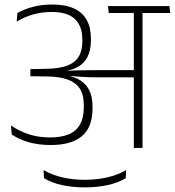

<svg xmlns="http://www.w3.org/2000/svg" viewBox="-20 -655 774 850"><path d="M733.5 -597.5 730 -628H458L461.5 -597.5ZM572.5 0H611V-609H572.5ZM28.5 -99.5 32 -59.5Q65.5 -37 108.5 -25Q151.5 -13 205 -13Q296.5 -13 343 -52.5Q389.5 -92 389.5 -174.5V-185.5Q389.5 -229 373.5 -258.8Q357.5 -288.5 325.2 -305.2Q293 -322 243.5 -326.5L243 -338Q289.5 -340.5 320.5 -356.5Q351.5 -372.5 367 -402.5Q382.5 -432.5 382.5 -476V-484Q382.5 -532 364.5 -565.5Q346.5 -599 308.5 -617Q270.5 -635 211.5 -635Q166.5 -635 128 -625.2Q89.5 -615.5 57 -597.5L54 -559.5Q91.5 -581.5 129.5 -591.8Q167.5 -602 209 -602Q280 -602 312.2 -570.2Q344.5 -538.5 344.5 -480V-472Q344.5 -430.5 328.2 -404Q312 -377.5 277.5 -364.5Q243 -351.5 188 -350.5L114.5 -349V-317.5L191.5 -316.5Q245.5 -315.5 281 -302.2Q316.5 -289 333.8 -262Q351 -235 351 -192V-180.5Q351 -133.5 334 -103.8Q317 -74 283.8 -60.2Q250.5 -46.5 202 -46.5Q151.5 -46.5 109 -60Q66.5 -73.5 28.5 -99.5ZM239 -342V-322.5L280 -316L281 -320Q304.5 -317.5 326.5 -315.8Q348.5 -314 372.5 -313.2Q396.5 -312.5 424.5 -312.5H588.5V-344.5H424Q395.5 -344.5 370.8 -344.2Q346 -344 322.2 -343.5Q298.5 -343 272.5 -341.5L272 -345ZM356 174.5Q408.5 174.5 454.8 164.8Q501 155 536.5 134L538.5 98Q500.5 120 454 130.5Q407.5 141 356 141Q304 141 257.2 130.5Q210.5 120 173 98L175 134Q210 155 256.5 164.8Q303 174.5 356 174.5Z"/></svg>

Font: Anek Devanagari ExtraLight
Style: Regular
Weight: 250
Designer: Kailash Malviya (Devanagari) & Yesha Goshar (Latin)
Foundry: Ek Type
Version: Version 1.003